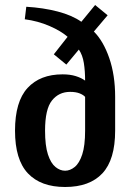

<svg xmlns="http://www.w3.org/2000/svg" viewBox="-20 -737 525 767"><path d="M240 10Q143 10 91.5 -44.5Q40 -99 40 -215Q40 -331 90 -385.5Q140 -440 230 -440Q260 -440 282.5 -433Q305 -426 320 -415Q320 -453 315 -485Q310 -517 295 -539L245 -479L195 -520L250 -590Q224 -613 178 -633Q132 -653 79 -660L85 -710Q153 -706 210.5 -691Q268 -676 305 -650L360 -717L410 -676L355 -611Q393 -573 416.5 -505Q440 -437 440 -350V-215Q440 -99 389 -44.5Q338 10 240 10ZM240 -55Q260 -55 278.5 -70Q297 -85 308.5 -120Q320 -155 320 -215V-350Q313 -358 298 -364Q283 -370 260 -370Q215 -370 187.5 -335.5Q160 -301 160 -215Q160 -155 171.5 -120Q183 -85 201.5 -70Q220 -55 240 -55Z"/></svg>

Font: Cuprum
Style: Regular
Weight: 400
Designer: Jovanny Lemonad
Foundry: Jovanny Lemonad
Version: Version 3.000